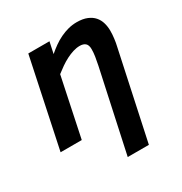

<svg xmlns="http://www.w3.org/2000/svg" viewBox="-168 -652 917 967"><g transform="rotate(-30 291.0 -168.5)"><path d="M296.9 189.9 398.9 -282.2Q404.3 -308.6 407.7 -329.8Q411.1 -351.1 411.1 -372.1Q411.1 -395.5 399.7 -405.8Q388.2 -416 367.2 -416Q348.1 -416 327.9 -409.7Q307.6 -403.3 287.6 -393.1Q267.6 -382.8 248.3 -369.4Q229 -356 210.9 -341.8L139.2 0H16.1L124 -512.2H247.1L232.9 -445.8Q252 -462.4 272.9 -477.3Q293.9 -492.2 316.7 -503.2Q339.4 -514.2 363.5 -520.5Q387.7 -526.9 413.1 -526.9Q448.7 -526.9 472.9 -516.8Q497.1 -506.8 511.7 -490Q526.4 -473.1 532.7 -450.9Q539.1 -428.7 539.1 -404.8Q539.1 -382.3 536.1 -359.9Q533.2 -337.4 529.8 -323.2L419.9 189.9Z"/></g></svg>

Font: Clear Sans
Style: Bold Italic
Weight: 700
Italic angle: -12°
Foundry: Intel Corporation
Version: Version 1.00